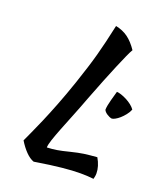

<svg xmlns="http://www.w3.org/2000/svg" viewBox="-150 -843 861 1020"><g transform="rotate(20 280.5 -332.5)"><path d="M473 -57Q498 -14 498 26Q498 35 496.5 42.5Q495 50 493 58Q476 56 457.5 55Q439 54 419 54Q395 54 370.5 55.5Q346 57 316 60Q286 63 249 68Q212 73 163 81Q140 73 117 49.5Q94 26 74 -7Q84 -29 99 -61.5Q114 -94 134 -140.5Q154 -187 178.5 -249.5Q203 -312 231 -394Q249 -448 262 -489Q275 -530 285.5 -568.5Q296 -607 306 -649Q316 -691 328 -746Q368 -738 397.5 -716.5Q427 -695 454 -655Q446 -642 433 -613Q420 -584 402.5 -542.5Q385 -501 364 -448.5Q343 -396 320 -336Q298 -277 277 -225Q256 -173 239.5 -131Q223 -89 213 -59Q203 -29 203 -14Q219 -15 232 -16Q245 -17 259 -19.5Q273 -22 289.5 -25.5Q306 -29 329 -35Q349 -40 366 -43.5Q383 -47 399.5 -49.5Q416 -52 433.5 -53.5Q451 -55 473 -57ZM474 -276Q461 -278 446 -288Q431 -298 427 -309Q427 -319 430 -335Q433 -351 437.5 -367Q442 -383 446 -397.5Q450 -412 452 -419Q461 -419 476.5 -414Q492 -409 508.5 -400.5Q525 -392 539 -381Q553 -370 561 -358Q554 -341 542 -326Q530 -311 517.5 -300Q505 -289 493 -282.5Q481 -276 474 -276Z"/></g></svg>

Font: Kaushan Script
Style: Regular
Weight: 400
Designer: Pablo Impallari
Foundry: Pablo Impallari
Version: Version 1.002